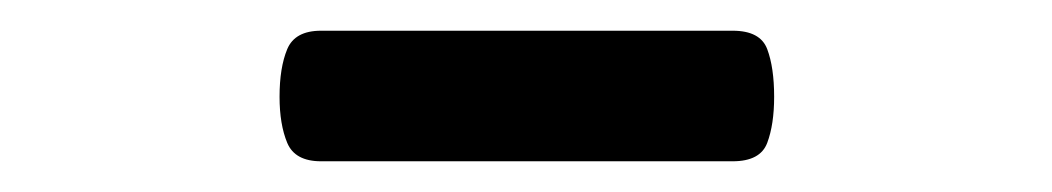

<svg xmlns="http://www.w3.org/2000/svg" viewBox="-20 -791 685 125"><path d="M189 -686Q172 -686 167 -698Q162 -710 162 -728Q162 -747 167 -759Q172 -771 189 -771H457Q475 -771 479.5 -759Q484 -747 484 -728Q484 -710 479.5 -698Q475 -686 457 -686Z"/></svg>

Font: Playwrite FR Moderne
Style: Regular
Weight: 400
Designer: Veronika Burian, José Scaglione
Foundry: TypeTogether
Version: Version 1.002